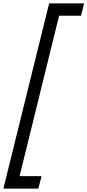

<svg xmlns="http://www.w3.org/2000/svg" viewBox="-77 -927 518 1137"><path d="M169 116 150 190H-57L214 -907H421L403 -834H273L39 116Z"/></svg>

Font: Sinkin Sans 400 Italic
Style: Italic
Weight: 400
Italic angle: -112°
Designer: Keith Bates
Foundry: K-Type
Version: Sinkin Sans (version 1.0)  by Keith Bates   •   © 2014   www